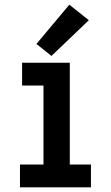

<svg xmlns="http://www.w3.org/2000/svg" viewBox="-20 -797 472 817"><path d="M65 0H367V-97H277V-530H74V-433H165V-97H65ZM199 -559 358 -711 275 -777 135 -610Z"/></svg>

Font: Iosevka Sparkle Semibold
Style: Regular
Weight: 600
Designer: Belleve Invis
Foundry: Belleve Invis
Version: Version 4.5.0; ttfautohint (v1.8.3)